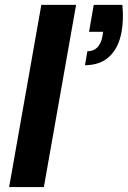

<svg xmlns="http://www.w3.org/2000/svg" viewBox="-20 -760 519 780"><path d="M360.8 -740.2H477.1Q482.9 -681.6 474.1 -631.8Q462.4 -566.4 424.8 -530.8Q387.2 -495.1 325.2 -495.1L335 -551.8Q384.3 -551.8 396 -611.8L398.9 -630.9H341.8ZM17.1 0 147.9 -740.2H289.1L158.2 0Z"/></svg>

Font: SVN-Poppins SemiBold
Style: Italic
Weight: 600
Italic angle: -10°
Designer: Ninad Kale (Devanagari), Jonny Pinhorn (Latin)
Foundry: Indian Type Foundry
Version: Version 3.002 2017